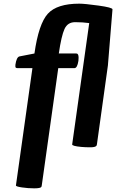

<svg xmlns="http://www.w3.org/2000/svg" viewBox="-20 -788 634 1048"><path d="M77 -416Q64 -416 64 -424V-434Q70 -476 86 -480L168 -496Q191 -658 241 -713Q291 -768 413 -768Q442 -768 518 -757.5Q594 -747 594 -737L569 -431L509 0Q508 6 506 8Q500 16 473 16Q446 16 424 14Q372 9 374 0L467 -662Q431 -667 390 -667Q349 -667 332 -629.5Q315 -592 301 -496H397Q409 -496 409 -473Q409 -466 408 -456Q402 -416 386 -416H298L208 224Q207 230 206 232Q201 240 167 240Q133 240 99.5 235Q66 230 67 224L157 -416Z"/></svg>

Font: Chau Philomene One
Style: Italic
Weight: 400
Designer: Vicente Lamonaca
Foundry: TipoType
Version: Version 1.002